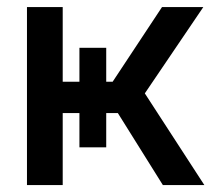

<svg xmlns="http://www.w3.org/2000/svg" viewBox="-20 -536 612 556"><path d="M58.1 -515.6V0H161.6V-208.5H210V-109.4H287.6V-208.5H321.3L451.7 0H571.8L399.4 -265.6L568.8 -515.6H449.2L306.2 -299.3H287.6V-397.5H210V-299.3H161.6V-515.6Z"/></svg>

Font: Inteeer Medium
Style: Regular
Weight: 500
Designer: Rasmus Andersson
Foundry: rsms
Version: Version 4.001;Glyphs 3.4 (3402)